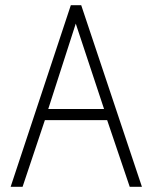

<svg xmlns="http://www.w3.org/2000/svg" viewBox="-20 -720 586 740"><path d="M527 0 293 -700H253L21 0H67L153 -257H393L480 0ZM166 -300 272 -629 381 -300Z"/></svg>

Font: Advent Pro Light
Style: Regular
Weight: 300
Version: Version 3.000